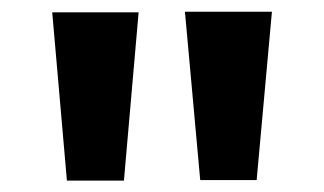

<svg xmlns="http://www.w3.org/2000/svg" viewBox="-20 -743 560 332"><path d="M450.2 -722.7 423.8 -431.6H326.2L299.8 -722.7ZM219.7 -721.7 194.3 -430.7H95.7L70.3 -721.7Z"/></svg>

Font: FreeUniversal
Style: Bold
Weight: 700
Version: Version 1.001 March 22, 2017